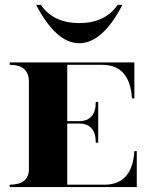

<svg xmlns="http://www.w3.org/2000/svg" viewBox="-20 -762 606 782"><path d="M127 -742.2H146.5Q197.3 -668 302.7 -668Q408.2 -668 459 -742.2H478.5Q397.5 -585.9 302.7 -585.9Q209 -585.9 127 -742.2ZM19.5 -507.8H527.3V-361.3H517.6Q508.8 -498 395.5 -498H253.9V-268.6H301.8Q370.1 -268.6 370.1 -346.7H379.9V-180.7H370.1Q370.1 -258.8 301.8 -258.8H253.9V-9.8H405.3Q518.6 -9.8 527.3 -146.5H537.1V0H19.5V-9.8Q94.7 -9.8 97.7 -69.3V-429.7Q97.7 -498 19.5 -498Z"/></svg>

Font: spinweradC
Style: Bold
Weight: 700
Width: 7
Version: Version 0.3